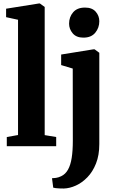

<svg xmlns="http://www.w3.org/2000/svg" viewBox="-20 -839 670 1102"><path d="M83.5 -64V-725.5L15 -740.5V-789L203 -819H209L236.5 -799V-63.5L302.5 -52.5V0H19V-52.5ZM346.5 243Q334 243 321.5 242.5Q309 242 299.5 240.8Q290 239.5 285.5 238L278.5 184Q286.5 184 301 182Q315.5 180 331 172.5Q355.5 161 370.2 134.8Q385 108.5 391.5 67.2Q398 26 398 -30.5L397.5 -445.5L331 -465.5V-526L516.5 -556H523L550 -536V-11.5Q550 51.5 531.2 99Q512.5 146.5 481.8 178.2Q451 210 415.5 226Q380 242 346.5 243ZM458 -623Q418 -623 397.2 -647.8Q376.5 -672.5 376.5 -703Q376.5 -741.5 399.8 -768.5Q423 -795.5 467.5 -795.5H468.5Q508.5 -795.5 529.2 -772Q550 -748.5 550 -717Q550 -679.5 526.8 -651.2Q503.5 -623 459 -623Z"/></svg>

Font: Merriweather 48pt ExtraBold
Style: Regular
Weight: 800
Version: Version 2.100